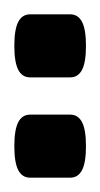

<svg xmlns="http://www.w3.org/2000/svg" viewBox="44 -781 140 268"><g transform="rotate(90 114.0 -647.0)"><path d="M0 -619V-675Q0 -686 10.5 -691.5Q21 -697 44 -697Q67 -697 77.5 -691.5Q88 -686 88 -675V-619Q88 -608 77.5 -602.5Q67 -597 44 -597Q21 -597 10.5 -602.5Q0 -608 0 -619ZM140 -619V-675Q140 -686 150.5 -691.5Q161 -697 184 -697Q207 -697 217.5 -691.5Q228 -686 228 -675V-619Q228 -608 217.5 -602.5Q207 -597 184 -597Q161 -597 150.5 -602.5Q140 -608 140 -619Z"/></g></svg>

Font: Asap Condensed
Style: Regular
Weight: 400
Designer: Pablo Cosgaya
Foundry: Omnibus-Type
Version: Version 1.010; ttfautohint (v1.8)